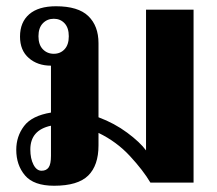

<svg xmlns="http://www.w3.org/2000/svg" viewBox="-20 -584 694 614"><path d="M599 -553V0H461Q438 -39 395.5 -85Q353 -131 295 -159V-119Q295 -55 262 -22.5Q229 10 153 10Q88 10 60 -23Q32 -56 32 -105Q32 -148 57 -181Q82 -214 143 -224V-374Q100 -374 72 -398.5Q44 -423 44 -467Q44 -513 73.5 -538.5Q103 -564 159 -564Q230 -564 262.5 -532.5Q295 -501 295 -446V-209Q346 -190 387 -159.5Q428 -129 447 -103V-553ZM152 -412Q173 -412 186.5 -426.5Q200 -441 200 -468Q200 -495 186.5 -509.5Q173 -524 152 -524Q131 -524 117 -509.5Q103 -495 103 -468Q103 -441 117 -426.5Q131 -412 152 -412ZM143 -86V-182Q77 -168 77 -106Q77 -77 87 -57.5Q97 -38 113 -38Q128 -38 135.5 -48.5Q143 -59 143 -86Z"/></svg>

Font: Trirong
Style: Bold
Weight: 700
Designer: Katatrad Team
Foundry: CadsonDemak
Version: Version 1.001